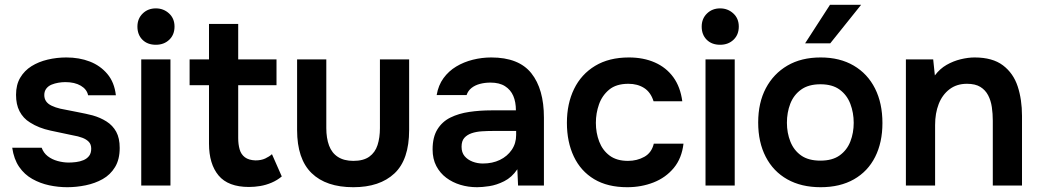

<svg xmlns="http://www.w3.org/2000/svg" viewBox="-20 -775 4345 802"><path d="M261 7Q223 7 185.5 -1Q148 -9 115 -27.5Q82 -46 60 -78Q38 -110 31 -158H154Q162 -136 179.5 -122.5Q197 -109 220.5 -102.5Q244 -96 267 -96Q281 -96 297.5 -98Q314 -100 328.5 -106Q343 -112 352 -123.5Q361 -135 361 -154Q361 -172 351 -182.5Q341 -193 324 -199.5Q307 -206 283 -210Q240 -219 191 -229.5Q142 -240 106 -263Q91 -272 80 -284Q69 -296 61.5 -310.5Q54 -325 50.5 -342Q47 -359 47 -379Q47 -421 64.5 -450.5Q82 -480 111.5 -498.5Q141 -517 179 -526Q217 -535 257 -535Q311 -535 355 -518Q399 -501 428.5 -466Q458 -431 464 -377H348Q343 -402 317.5 -417Q292 -432 253 -432Q239 -432 224 -429.5Q209 -427 195.5 -421.5Q182 -416 173.5 -405Q165 -394 165 -378Q165 -363 172.5 -352Q180 -341 195.5 -333.5Q211 -326 232 -321Q266 -314 303 -307Q340 -300 367 -293Q399 -284 425 -267.5Q451 -251 465.5 -224.5Q480 -198 480 -157Q480 -109 460.5 -77Q441 -45 409 -27Q377 -9 338 -1Q299 7 261 7Z M570 0V-527H692V0ZM631 -588Q596 -588 575 -609Q554 -630 554 -664Q554 -697 576 -718.5Q598 -740 631 -740Q663 -740 686 -719Q709 -698 709 -664Q709 -630 687 -609Q665 -588 631 -588Z M1020 6Q933 6 893 -42Q853 -90 853 -175V-419H772V-527H853V-675H975V-527H1135V-419H975V-198Q975 -172 981 -151Q987 -130 1003 -118Q1019 -106 1047 -105Q1071 -105 1088 -113Q1105 -121 1116 -131L1157 -38Q1138 -22 1114.5 -12Q1091 -2 1067 2Q1043 6 1020 6Z M1456 7Q1342 7 1281.5 -52Q1221 -111 1221 -232V-527H1343V-240Q1343 -198 1354.5 -167Q1366 -136 1391.5 -119.5Q1417 -103 1456 -103Q1498 -103 1522.5 -120.5Q1547 -138 1557 -169Q1567 -200 1567 -240V-527H1689V-232Q1689 -108 1627.5 -50.5Q1566 7 1456 7Z M1973 7Q1936 7 1903 -3Q1870 -13 1844 -32.5Q1818 -52 1802.5 -81.5Q1787 -111 1787 -151Q1787 -202 1807 -234.5Q1827 -267 1861.5 -284Q1896 -301 1940 -307.5Q1984 -314 2032 -314H2135Q2135 -349 2124 -374.5Q2113 -400 2089.5 -415Q2066 -430 2029 -430Q2005 -430 1984.5 -424.5Q1964 -419 1949.5 -407.5Q1935 -396 1929 -378H1804Q1811 -419 1832.5 -448.5Q1854 -478 1885.5 -497Q1917 -516 1955 -525.5Q1993 -535 2032 -535Q2147 -535 2199.5 -469Q2252 -403 2252 -284V0H2144L2141 -68Q2118 -34 2086 -18Q2054 -2 2024 2.5Q1994 7 1973 7ZM1997 -92Q2037 -92 2068 -107Q2099 -122 2117.5 -149Q2136 -176 2136 -211V-228H2040Q2016 -228 1992.5 -226.5Q1969 -225 1950 -218.5Q1931 -212 1919.5 -199Q1908 -186 1908 -162Q1908 -138 1920.5 -123Q1933 -108 1953.5 -100Q1974 -92 1997 -92Z M2600 7Q2518 7 2462 -26.5Q2406 -60 2377 -121Q2348 -182 2348 -262Q2348 -342 2378 -403.5Q2408 -465 2466 -500Q2524 -535 2607 -535Q2668 -535 2715.5 -514Q2763 -493 2792.5 -452.5Q2822 -412 2830 -352H2710Q2698 -390 2670.5 -407.5Q2643 -425 2605 -425Q2554 -425 2524.5 -400.5Q2495 -376 2482 -339Q2469 -302 2469 -262Q2469 -220 2483 -183.5Q2497 -147 2526.5 -125Q2556 -103 2603 -103Q2641 -103 2671.5 -120Q2702 -137 2711 -175H2835Q2828 -114 2794.5 -73.5Q2761 -33 2710 -13Q2659 7 2600 7Z M2927 0V-527H3049V0ZM2988 -588Q2953 -588 2932 -609Q2911 -630 2911 -664Q2911 -697 2933 -718.5Q2955 -740 2988 -740Q3020 -740 3043 -719Q3066 -698 3066 -664Q3066 -630 3044 -609Q3022 -588 2988 -588Z M3408 7Q3327 7 3268.5 -26Q3210 -59 3178.5 -120Q3147 -181 3147 -263Q3147 -346 3179 -406.5Q3211 -467 3269 -501Q3327 -535 3408 -535Q3488 -535 3546 -501Q3604 -467 3635 -405.5Q3666 -344 3666 -261Q3666 -180 3635.5 -119.5Q3605 -59 3547 -26Q3489 7 3408 7ZM3407 -104Q3457 -104 3487.5 -126Q3518 -148 3532 -184Q3546 -220 3546 -262Q3546 -304 3532 -341Q3518 -378 3487.5 -400.5Q3457 -423 3407 -423Q3357 -423 3326 -400.5Q3295 -378 3281 -341.5Q3267 -305 3267 -262Q3267 -220 3281.5 -183.5Q3296 -147 3326.5 -125.5Q3357 -104 3407 -104ZM3343 -594 3447 -755H3577L3448 -594Z M3764 0V-527H3878L3885 -460Q3906 -488 3934 -504Q3962 -520 3993 -527.5Q4024 -535 4051 -535Q4126 -535 4169.5 -502Q4213 -469 4231 -414Q4249 -359 4249 -291V0H4127V-271Q4127 -300 4123 -327.5Q4119 -355 4107.5 -377Q4096 -399 4075 -412Q4054 -425 4019 -425Q3976 -425 3946 -402Q3916 -379 3901 -340.5Q3886 -302 3886 -253V0Z"/></svg>

Font: Onest SemiBold
Style: Regular
Weight: 600
Designer: Dmitri Voloshin, Andrey Kudryavtsev
Foundry: Dmitri Voloshin, Andrey Kudryavtsev
Version: Version 1.000;gftools[0.9.33]